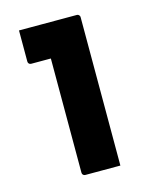

<svg xmlns="http://www.w3.org/2000/svg" viewBox="-88 -599 526 659"><g transform="rotate(-15 175.0 -269.0)"><path d="M123 -11Q123 -38.4 123 -78.9Q123 -119.4 123 -166.4Q123 -213.4 123 -260.4Q123 -307.4 123 -348.4Q123 -389.3 123 -416.7H115.8Q110 -416.7 102.4 -416.7Q94.8 -416.7 86.3 -416.7Q77.8 -416.7 69.3 -416.7Q60.9 -416.7 53.3 -416.7Q48.5 -416.7 45.4 -419.7Q42.3 -422.8 42.3 -427.7Q42.3 -454.6 42.3 -482.8Q42.3 -511 42.3 -538Q59.2 -538 80.7 -538Q102.3 -538 126.4 -538Q150.5 -538 173.2 -538Q196 -538 215.4 -538Q234.8 -538 247.4 -538Q251.3 -538 253.3 -536.5Q255.4 -535 256.9 -532.9Q258.4 -530.8 258.4 -527Q258.4 -479.8 258.4 -424.6Q258.4 -369.4 258.4 -312.1Q258.4 -254.8 258.4 -200Q258.4 -145.3 258.4 -97.2Q258.4 -81.5 258.4 -65.3Q258.4 -49.1 258.4 -32.9Q258.4 -16.7 258.4 0Q225.4 0 196.7 0Q167.9 0 134 0Q129.2 0 126.1 -3.1Q123 -6.1 123 -11Z"/></g></svg>

Font: Recursive Sans Linear Light
Style: Regular
Weight: 300
Version: Version 1.085